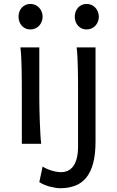

<svg xmlns="http://www.w3.org/2000/svg" viewBox="-20 -743 606 992"><path d="M75.7 -656.7Q75.7 -670.4 80.1 -682.4Q84.5 -694.3 92.5 -703.4Q100.6 -712.4 111.8 -717.5Q123 -722.7 136.7 -722.7Q150.4 -722.7 162.1 -717.5Q173.8 -712.4 182.1 -703.4Q190.4 -694.3 195.3 -682.4Q200.2 -670.4 200.2 -656.7Q200.2 -643.1 195.3 -631.1Q190.4 -619.1 182.1 -610.1Q173.8 -601.1 162.1 -595.9Q150.4 -590.8 136.7 -590.8Q123 -590.8 111.8 -595.9Q100.6 -601.1 92.5 -610.1Q84.5 -619.1 80.1 -631.1Q75.7 -643.1 75.7 -656.7ZM183.1 -231.9Q183.1 -208.5 183.8 -176.5Q184.6 -144.5 185.8 -111.8Q187 -79.1 188.7 -49.3Q190.4 -19.5 192.9 0H92.8V-258.8Q92.8 -294.4 92.5 -329.1Q92.3 -363.8 91.6 -394.8Q90.8 -425.8 89.4 -452.4Q87.9 -479 85.4 -498H183.1ZM366.2 -656.7Q366.2 -670.4 370.6 -682.4Q375 -694.3 383.1 -703.4Q391.1 -712.4 402.3 -717.5Q413.6 -722.7 427.2 -722.7Q440.9 -722.7 452.6 -717.5Q464.4 -712.4 472.7 -703.4Q481 -694.3 485.8 -682.4Q490.7 -670.4 490.7 -656.7Q490.7 -643.1 485.8 -631.1Q481 -619.1 472.7 -610.1Q464.4 -601.1 452.6 -595.9Q440.9 -590.8 427.2 -590.8Q413.6 -590.8 402.3 -595.9Q391.1 -601.1 383.1 -610.1Q375 -619.1 370.6 -631.1Q366.2 -643.1 366.2 -656.7ZM473.6 -12.2Q473.6 56.2 460.7 102.5Q447.8 148.9 423.8 177Q399.9 205.1 366 217.3Q332 229.5 290.5 229.5Q280.3 229.5 266.4 227.3Q252.4 225.1 237.5 221.2Q222.7 217.3 208.3 211.2Q193.8 205.1 183.1 197.8L200.2 117.2Q208 123 220.2 128.4Q232.4 133.8 245.6 137.9Q258.8 142.1 272 144.3Q285.2 146.5 295.4 146.5Q314.9 146.5 331.1 138.9Q347.2 131.3 358.9 115.2Q370.6 99.1 377 73.7Q383.3 48.3 383.3 12.2V-258.8Q383.3 -294.4 383.1 -329.1Q382.8 -363.8 382.1 -394.8Q381.3 -425.8 379.9 -452.4Q378.4 -479 376 -498H473.6Z"/></svg>

Font: Andika Eur
Style: Regular
Weight: 400
Designer: Victor Gaultney, Annie Olsen, Julie Remington, Don Collingsworth, Eric Hays, Becca Hirsbrunner
Foundry: SIL International
Version: Version 5.000